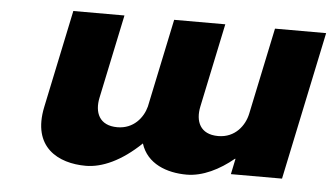

<svg xmlns="http://www.w3.org/2000/svg" viewBox="-43 -595 1146 662"><g transform="rotate(5 530.5 -264.0)"><path d="M1060.5 -528H883.5L820.4 -228C811.8 -187 779.4 -142 720.4 -142C657.4 -142 639.8 -187 650.5 -238L711.5 -528H534.5L470.2 -222C460 -183 427.4 -142 371.4 -142C308.4 -142 290.8 -187 301.5 -238L362.5 -528H185.5L114.5 -190C84.4 -47 180.5 0 274.5 0C330.5 0 396.6 -29 464.3 -94C485.8 -25 555.5 0 623.5 0C679.5 0 736.6 -29 785 -69H787L775.7 -15H952.7Z"/></g></svg>

Font: Hussar
Style: BdOblTwo
Weight: 700
Foundry: Cannot Into Space Fonts
Version: Version 2.00